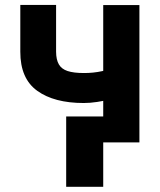

<svg xmlns="http://www.w3.org/2000/svg" viewBox="-20 -566 635 763"><path d="M534 -545.9V0H390.2V-545.9ZM463.7 -305.7V-186.5Q446.5 -178.9 420.5 -172Q394.5 -165.1 366.3 -160.9Q338 -156.6 312.9 -156.6Q195.2 -156.6 127.9 -205.2Q60.5 -253.8 60.7 -360.4V-546.3H202.9V-360.4Q203.1 -328.8 213.9 -310.2Q224.6 -291.6 248.7 -283.7Q272.9 -275.8 312.9 -275.8Q350 -275.5 386 -283.3Q422.1 -291.2 463.7 -305.7ZM390.2 -103.3V176.4H243V-103.3Z"/></svg>

Font: Inter V
Style: 
Weight: 400
Designer: Rasmus Andersson
Foundry: rsms
Version: Version 4.000;git-a3f224843